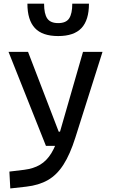

<svg xmlns="http://www.w3.org/2000/svg" viewBox="-20 -803 626 1057"><path d="M36.6 234.4 31.7 141.6 112.8 131.8Q164.1 125.5 200.4 104Q236.8 82.5 262.7 40.3Q288.6 -2 308.1 -70.3L437 -517.6H544.4L395 -45.9Q365.7 46.9 329.3 103.5Q293 160.2 243.4 188.5Q193.8 216.8 124.5 224.6ZM232.9 0 26.9 -517.6H134.3L303.2 -78.1H318.8V0ZM300.3 -604.5Q212.9 -604.5 171.9 -648.7Q130.9 -692.9 130.9 -782.7H222.7Q222.7 -726.6 240.2 -701.2Q257.8 -675.8 300.3 -675.8Q343.8 -675.8 360.8 -701.9Q377.9 -728 377.9 -782.7H469.7Q469.7 -692.4 428.5 -648.4Q387.2 -604.5 300.3 -604.5Z"/></svg>

Font: Cascadia Mono
Style: Regular
Weight: 400
Monospace: yes
Designer: Aaron Bell
Foundry: Saja Typeworks
Version: Version 2102.003